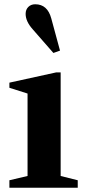

<svg xmlns="http://www.w3.org/2000/svg" viewBox="-20 -879 400 899"><path d="M264 -55 344 -35V0H24V-35L109 -55V-441L24 -468V-492L243 -540H264ZM261 -642 230 -631 133 -742Q100 -779 100 -814Q100 -834 112.5 -846.5Q125 -859 145 -859Q202 -859 220 -793Z"/></svg>

Font: Libre Caslon Text
Style: Bold
Weight: 700
Designer: Pablo Impallari, Rodrigo Fuenzalida
Foundry: Pablo Impallari, Rodrigo Fuenzalida
Version: Version 1.002